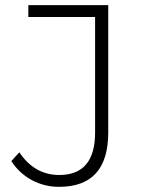

<svg xmlns="http://www.w3.org/2000/svg" viewBox="-20 -720 556 745"><path d="M209 5Q152 5 103 -21.5Q54 -48 24 -95L55 -129Q114 -41 210 -41Q349 -41 349 -206V-654H90V-700H400V-206Q400 5 209 5Z"/></svg>

Font: mBank Light
Style: Regular
Weight: 300
Designer: Julieta Ulanovsky
Foundry: Julieta Ulanovsky
Version: Version 7.200;PS 007.200;hotconv 1.0.88;makeotf.lib2.5.64775